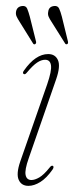

<svg xmlns="http://www.w3.org/2000/svg" viewBox="-20 -613 247 641"><path d="M85 -12Q96 -12 111 -20.5Q126 -29 146 -54Q152 -62 157 -59Q161 -55.5 155.5 -47Q135.5 -18.5 114.8 -5.5Q94 7.5 75 7.5Q51.5 7.5 42.5 -12.5Q33.5 -32.5 47.5 -73.5L137.5 -331.5Q153 -376.5 150.2 -395Q147.5 -413.5 130.5 -413.5Q118 -413.5 104 -404.2Q90 -395 69.5 -370.5Q63.5 -363 59 -366Q54 -369.5 60 -377.5Q98.5 -432.5 141 -432.5Q164.5 -432.5 173.5 -412.2Q182.5 -392 167.5 -348.5L76 -85Q62 -45.5 65.5 -28.8Q69 -12 85 -12ZM79.5 -557.5 100 -475.5Q102 -469.5 98 -466Q93 -463 90 -468.5L45 -541Q39.5 -549.5 35.8 -557.2Q32 -565 33.5 -574Q36.5 -591.5 55 -593Q66.5 -594 70.8 -584Q75 -574 79.5 -557.5ZM186.5 -557.5 206.5 -476Q208.5 -469 205 -466Q199.5 -463.5 197 -468.5L151.5 -541Q146 -549 142.5 -557Q139 -565 141 -574Q143 -591.5 161.5 -593Q173 -594 177.5 -584.2Q182 -574.5 186.5 -557.5Z"/></svg>

Font: Fraunces 144pt S050 Thin
Style: Italic
Weight: 100
Italic angle: -16°
Version: Version 1.000; ttfautohint (v1.8.3)